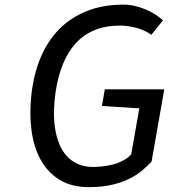

<svg xmlns="http://www.w3.org/2000/svg" viewBox="-20 -778 740 807"><path d="M499 -758.5Q523 -758.5 546.5 -753Q570 -747.5 591.8 -738.5Q613.5 -729.5 632.2 -717.5Q651 -705.5 665 -692.5L616 -631.5Q604 -641 588.2 -648.2Q572.5 -655.5 555 -660.5Q537.5 -665.5 519.5 -668Q501.5 -670.5 485.5 -670.5Q424.5 -670.5 378 -651.5Q331.5 -632.5 298.2 -596Q265 -559.5 243.8 -506.8Q222.5 -454 213 -386.5Q208 -351 207 -313.8Q206 -276.5 211 -241.5Q216 -206.5 228 -175.8Q240 -145 260.5 -122.2Q281 -99.5 311 -87Q341 -74.5 382 -76.5Q438 -79 475 -93Q512 -107 531.5 -129L565.5 -322.5L408.5 -332.5L420.5 -402.5H670.5L617 -98.5Q600.5 -81 578.2 -62Q556 -43 524.8 -27.2Q493.5 -11.5 451.5 -1.5Q409.5 8.5 352.5 8.5Q280.5 8.5 230.2 -22.5Q180 -53.5 150.8 -106.8Q121.5 -160 112.2 -231.8Q103 -303.5 112.5 -385Q122.5 -470 152 -539Q181.5 -608 230.2 -656.8Q279 -705.5 346.2 -732Q413.5 -758.5 499 -758.5Z"/></svg>

Font: B612
Style: Italic
Weight: 400
Italic angle: -10°
Designer: Nicolas Chauveau, Thomas Paillot, Jonathan Favre-Lamarine, Jean-Luc Vinot
Foundry: AIRBUS
Version: Version 1.008